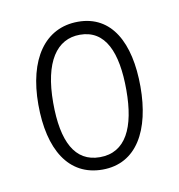

<svg xmlns="http://www.w3.org/2000/svg" viewBox="-50 -770 395 424"><g transform="rotate(-10 148.0 -558.5)"><path d="M262 -559C262 -658 226 -724 151 -724C76 -724 33 -660 33 -559C33 -458 72 -393 148 -393C225 -393 262 -462 262 -559ZM66 -557C66 -649 98 -695 150 -695C207 -695 230 -642 230 -557C230 -473 205 -421 147 -421C91 -421 66 -470 66 -557Z"/></g></svg>

Font: Noto Sans Kannada ExtraCondensed ExtraLight
Style: Regular
Weight: 200
Width: 2
Designer: Jelle Bosma - Monotype Design Team
Foundry: Monotype Imaging Inc.
Version: Version 2.005